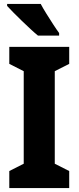

<svg xmlns="http://www.w3.org/2000/svg" viewBox="-20 -951 397 971"><path d="M330 0H27V-86L100 -123V-591L27 -628V-714H330V-628L257 -591V-123L330 -86ZM186 -931Q197 -910 214.5 -882Q232 -854 249.5 -827Q267 -800 279 -784V-771H172Q157 -783 135.5 -803Q114 -823 91 -845Q68 -867 48 -887.5Q28 -908 16 -921V-931Z"/></svg>

Font: Noto Sans Telugu Condensed ExtraBold
Style: Regular
Weight: 800
Width: 3
Designer: Jelle Bosma - Monotype Design Team
Foundry: Monotype Imaging Inc.
Version: Version 2.005; ttfautohint (v1.8.4.7-5d5b)